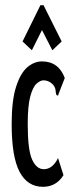

<svg xmlns="http://www.w3.org/2000/svg" viewBox="-20 -710 290 741"><path d="M146 11Q86 11 55.5 -47Q25 -105 25 -231Q25 -322 42 -375Q59 -428 85.5 -450.5Q112 -473 142 -473Q206 -473 230 -409L207 -350L204 -341L198 -343Q195 -351 194.5 -361Q194 -371 185 -383Q169 -400 148 -400Q135 -400 120.5 -386.5Q106 -373 96.5 -336.5Q87 -300 87 -231Q87 -131 104 -94Q121 -57 149 -57Q183 -57 204 -100L225 -34Q197 11 146 11ZM103 -516 67 -550 136 -690H148L218 -550L182 -516L142 -594Z"/></svg>

Font: Inconsolata UltraCondensed SemiBold
Style: Regular
Weight: 600
Width: 1
Monospace: yes
Designer: Raph Levien, Cyreal, Brenton Simpson
Foundry: Raph Levien, Cyreal, Google
Version: Version 3.001; ttfautohint (v1.8.2.53-6de2)